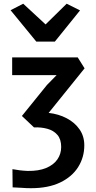

<svg xmlns="http://www.w3.org/2000/svg" viewBox="-20 -866 518 1034"><path d="M147 147.5Q121.5 147.5 97 145.5Q72.5 143.5 48 143L47 45Q68.5 49 87.2 51.2Q106 53.5 129 54.5Q188 55.5 228.2 38.8Q268.5 22 289 -7.5Q309.5 -37 309.5 -74.5Q309.5 -116 289.2 -139.5Q269 -163 235.8 -172.2Q202.5 -181.5 163 -180L98 -241.5L233 -408.5L285 -461.5H45.5V-557H398.5L435.5 -498L242 -258Q295.5 -252 339 -229.2Q382.5 -206.5 408.2 -169.5Q434 -132.5 434 -83.5Q434 -19 401 33.5Q368 86 304 116.8Q240 147.5 147 147.5ZM37 -811 105 -846 225.5 -734.5 339 -846 411 -810 275.5 -642H175.5Z"/></svg>

Font: Merriweather Sans Medium
Style: Regular
Weight: 500
Designer: Eben Sorkin
Foundry: Eben Sorkin
Version: Version 2.001